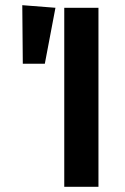

<svg xmlns="http://www.w3.org/2000/svg" viewBox="-20 -721 481 741"><path d="M360 0H228V-691H360ZM153 -475H68L66 -701L194 -691Z"/></svg>

Font: Trujillo Medium
Style: Regular
Weight: 500
Designer: Fira Sans original fonts by bBox Type GmbH, Carrois Corporate GbR, & Edenspiekermann AG / Changes by Cristiano Sobral
Foundry: Fira Sans original fonts by bBox Type GmbH, Carrois Corporate GbR, & Edenspiekermann AG / Changes by Cristiano Sobral
Version: Version 4.301;October 17, 2021;FontCreator 14.0.0.2814 64-bi